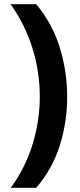

<svg xmlns="http://www.w3.org/2000/svg" viewBox="-20 -734 379 912"><path d="M299 -274Q299 -153 263.5 -41.5Q228 70 152 158H31Q99 66 134 -46.5Q169 -159 169 -275Q169 -394 133.5 -507Q98 -620 30 -714H152Q228 -623 263.5 -509.5Q299 -396 299 -274Z"/></svg>

Font: Noto Sans Hanifi Rohingya
Style: Regular
Weight: 400
Designer: Monotype Design Team and DaltonMaag
Foundry: Google LLC
Version: Version 2.101